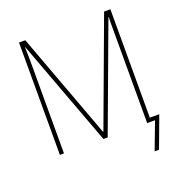

<svg xmlns="http://www.w3.org/2000/svg" viewBox="-154 -843 1072 1147"><g transform="rotate(-20 381.5 -270.0)"><path d="M371 0 120 -675H118Q119 -643 119.5 -624.5Q120 -606 120 -590V0H94V-714H134L383 -42H386L635 -714H675V-25H735L661 174H633L699 0H649V-592Q649 -610 649 -630Q649 -650 650 -674H648L398 0Z"/></g></svg>

Font: Noto Sans SemiCondensed Thin
Style: Regular
Weight: 100
Width: 4
Designer: Monotype Design Team
Foundry: Monotype Imaging Inc.
Version: Version 2.013; ttfautohint (v1.8.4.7-5d5b)